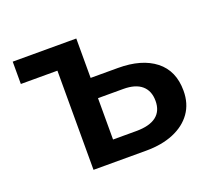

<svg xmlns="http://www.w3.org/2000/svg" viewBox="-91 -615 822 735"><g transform="rotate(-20 320.0 -247.5)"><path d="M173.5 0V-495H283.5V-83.5H378Q432 -83.5 459.5 -104.5Q487 -125.5 487 -167Q487 -208 461.5 -230Q436 -252 386.5 -252H268.5V-334.5H395Q491 -334.5 546 -291.5Q601 -248.5 601 -167Q601 -114.5 574.5 -77.2Q548 -40 500.2 -20Q452.5 0 388.5 0ZM24.5 -404V-495H283.5L173.5 -404Z"/></g></svg>

Font: Geologica Roman
Style: Regular
Weight: 400
Designer: Sindre Bremnes, Frode Helland
Foundry: Monokrom Skriftforlag AS
Version: Version 1.010;gftools[0.9.28]